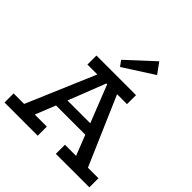

<svg xmlns="http://www.w3.org/2000/svg" viewBox="-246 -1154 1341 1341"><g transform="rotate(45 424.0 -484.0)"><path d="M5 0V-90H109L325 -597H227V-686H618V-597H520L739 -90H843V0H512V-90H622L563 -240H274L214 -90H333V0ZM422 -597H414L306 -321H531ZM400 -746 370 -787 566 -968 623 -889Z"/></g></svg>

Font: BioRhyme ExtraBold Medium
Style: Regular
Weight: 500
Version: Version 1.600;gftools[0.9.33]